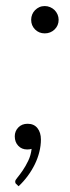

<svg xmlns="http://www.w3.org/2000/svg" viewBox="-20 -504 238 650"><path d="M30 -42.5Q30 -60 42 -72.5Q54 -85 73.5 -85Q95 -85 106.8 -70.2Q118.5 -55.5 118.5 -31.5Q118.5 -11 113.2 10.2Q108 31.5 98 52Q88 72.5 74 91.5Q60 110.5 43 126.5L35 119Q32.5 117 32 114.8Q31.5 112.5 31.5 110Q31.5 106 39.2 96.8Q47 87.5 56.8 73.2Q66.5 59 75.5 40.5Q84.5 22 87 0Q84 1 80.2 1.5Q76.5 2 72 2Q53.5 2 41.8 -10.5Q30 -23 30 -42.5ZM85.5 -437Q85.5 -446.5 89 -455Q92.5 -463.5 98.8 -469.8Q105 -476 113.2 -479.8Q121.5 -483.5 131.5 -483.5Q141 -483.5 149.8 -479.8Q158.5 -476 164.8 -469.8Q171 -463.5 174.8 -455Q178.5 -446.5 178.5 -437Q178.5 -417.5 164.8 -404.2Q151 -391 131.5 -391Q112 -391 98.8 -404.2Q85.5 -417.5 85.5 -437Z"/></svg>

Font: Lato TR Light
Style: Italic
Weight: 300
Italic angle: -12°
Designer: Lukasz Dziedzic
Foundry: Lukasz Dziedzic
Version: Version 1.104 2013